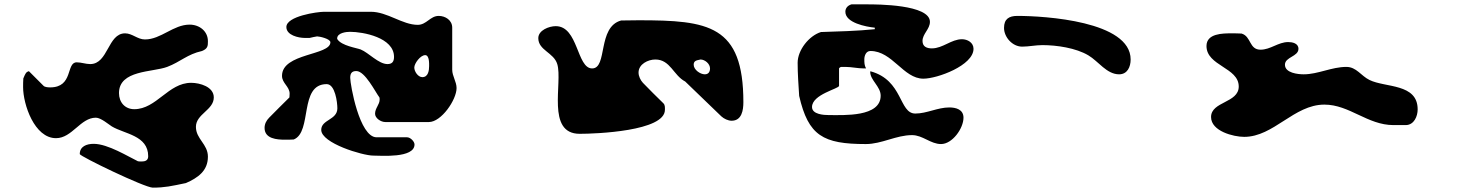

<svg xmlns="http://www.w3.org/2000/svg" viewBox="-20 -787 6740 881"><path d="M346 -80C346 -70 644 74 681 74C736 74 766 67 833 53C888 29 934 -3 934 -68C934 -126 879 -149 879 -205C879 -264 961 -282 961 -340C961 -389 897 -407 857 -407C752 -407 698 -286 596 -286C554 -286 526 -317 526 -360C526 -466 680 -455 747 -480C808 -503 839 -538 907 -553C934 -564 934 -577 934 -598C934 -644 895 -674 850 -674C775 -674 719 -606 645 -606C611 -606 587 -634 554 -634C474 -634 477 -493 394 -493C373 -493 353 -501 332 -501C282 -501 318 -386 210 -386C201 -386 186 -387 180 -393L113 -460C112 -461 103 -457 100 -453C97 -450 88 -431 87 -427C86 -421 86 -393 86 -387C86 -308 138 -153 237 -153C311 -153 349 -247 420 -247C443 -247 480 -215 493 -207C551 -172 660 -166 660 -70C660 -50 645 -46 630 -46C627 -46 616 -46 613 -47C569 -68 475 -127 410 -127C377 -127 346 -115 346 -80Z M1454 -191C1454 -130 1644 -73 1693 -73C1727 -73 1882 -60 1882 -124C1882 -138 1863 -157 1848 -157H1708C1629 -157 1587 -400 1587 -430C1587 -450 1594 -461 1615 -461C1655 -461 1702 -365 1721 -340C1722 -339 1722 -332 1722 -330C1722 -307 1701 -291 1701 -265C1701 -245 1727 -227 1748 -227H1948C2005 -227 2075 -329 2075 -383C2075 -412 2055 -438 2055 -467V-660C2055 -695 2023 -714 1993 -714C1954 -714 1937 -673 1897 -673C1826 -673 1758 -733 1681 -733H1468C1436 -733 1294 -713 1294 -663C1294 -625 1350 -613 1378 -613H1401C1405 -614 1431 -620 1435 -620C1446 -620 1496 -609 1496 -593C1496 -532 1274 -544 1274 -439C1274 -405 1309 -390 1309 -357C1309 -354 1308 -342 1308 -340C1294 -326 1228 -261 1215 -247C1202 -234 1194 -218 1194 -200C1194 -150 1251 -146 1288 -146C1294 -146 1322 -146 1328 -147C1414 -182 1351 -401 1479 -401C1518 -401 1528 -317 1528 -290C1528 -236 1454 -239 1454 -191ZM1881 -477C1881 -496 1909 -534 1931 -534C1951 -534 1949 -493 1949 -483C1949 -464 1945 -433 1918 -433C1898 -433 1881 -459 1881 -477ZM1527 -610C1527 -637 1570 -641 1586 -641C1646 -641 1788 -615 1788 -526C1788 -505 1780 -493 1758 -493C1717 -493 1672 -545 1635 -560C1617 -567 1547 -577 1528 -607C1528 -607 1527 -609 1527 -610Z M2450 -612C2450 -556 2521 -546 2537 -493C2563 -408 2485 -173 2640 -173C2714 -173 3031 -185 3031 -283C3031 -294 3032 -305 3024 -313C3009 -327 2944 -392 2930 -407C2919 -419 2910 -437 2910 -454C2910 -493 2954 -514 2987 -514C3056 -514 3070 -441 3124 -413L3290 -253C3302 -242 3321 -233 3337 -233C3384 -233 3391 -282 3391 -318C3391 -672 3231 -694 2910 -694C2898 -694 2842 -693 2830 -693C2720 -663 2769 -473 2697 -473C2626 -473 2634 -667 2530 -667C2499 -667 2450 -648 2450 -612ZM3163 -490C3163 -508 3176 -510 3190 -513C3191 -513 3193 -514 3194 -514C3215 -514 3238 -494 3238 -473C3238 -458 3231 -446 3214 -446C3193 -446 3163 -467 3163 -490Z M3647 -347C3689 -164 3757 -126 3953 -126C4026 -126 4092 -167 4165 -167C4214 -167 4250 -126 4298 -126C4350 -126 4401 -198 4401 -247C4401 -285 4366 -294 4336 -294C4282 -294 4233 -266 4180 -266C4104 -266 4125 -419 3974 -460L3973 -457C3973 -419 4021 -390 4021 -348C4021 -249 3851 -259 3783 -259C3760 -259 3706 -262 3706 -296C3706 -354 3830 -380 3830 -393V-473C3830 -475 3837 -480 3840 -480H3859C3888 -480 3915 -473 3944 -473H3954C3946 -487 3946 -500 3946 -515C3946 -530 3953 -553 3974 -553C4075 -553 4125 -426 4217 -426C4281 -426 4447 -487 4447 -563C4447 -592 4419 -607 4394 -607C4345 -607 4306 -565 4256 -565C4234 -565 4213 -572 4213 -599C4213 -632 4247 -653 4247 -687C4247 -767 4002 -767 3960 -767H3887C3870 -762 3859 -750 3859 -733C3859 -682 3954 -664 3994 -660V-653C3919 -645 3814 -642 3747 -640C3692 -623 3640 -557 3640 -499C3640 -448 3644 -396 3647 -347Z M4763 -580C4829 -580 4917 -567 4974 -533C5020 -506 5058 -446 5115 -446C5153 -446 5168 -480 5168 -514C5168 -690 4774 -714 4648 -714C4610 -714 4587 -700 4587 -659C4587 -616 4626 -573 4670 -573C4701 -573 4732 -580 4763 -580Z M5537 -250C5537 -185 5640 -159 5689 -159C5825 -159 5917 -307 6057 -307C6172 -307 6255 -213 6374 -213H6431C6469 -214 6485 -254 6485 -285C6485 -405 6337 -384 6264 -420C6225 -439 6204 -480 6158 -480C6090 -480 6028 -446 5962 -446C5936 -446 5876 -452 5876 -490C5876 -526 5938 -527 5938 -563C5938 -589 5909 -594 5891 -594C5845 -594 5810 -559 5764 -559C5711 -559 5722 -620 5677 -633C5670 -634 5638 -634 5631 -634C5591 -634 5516 -634 5516 -576C5516 -484 5664 -478 5664 -390C5664 -314 5537 -322 5537 -250Z"/></svg>

Font: CISF Camouflage Kit
Style: Ste
Weight: 400
Designer: Robert Jablonski, Jasper
Foundry: Cannot Into Space Fonts
Version: Version 1.27